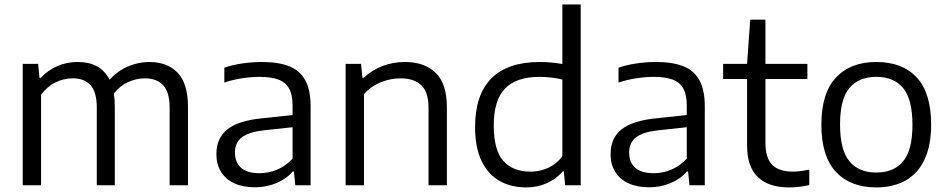

<svg xmlns="http://www.w3.org/2000/svg" viewBox="-20 -828 4232 858"><path d="M820 -350.5V0H738V-346.5Q738 -416.5 709 -447.2Q680 -478 627.5 -478Q590 -478 553 -461.5Q516 -445 488.5 -409.5Q493 -384 493 -352.5V0H412.5V-346.5Q412.5 -417 384.5 -447.5Q356.5 -478 305 -478Q265.5 -478 228 -459.8Q190.5 -441.5 163.5 -404.5V0H81.5V-542.5H150.5L156.5 -480H162Q194 -514.5 236.5 -532.8Q279 -551 327 -551Q429.5 -551 469.5 -472Q508 -513 554 -532Q600 -551 647 -551Q728 -551 774 -502.8Q820 -454.5 820 -350.5Z M1368 -352.5V0H1299.5L1293.5 -61.5H1288Q1260 -28.5 1215 -9.8Q1170 9 1119.5 9Q1065.5 9 1026.8 -9Q988 -27 967.5 -60.5Q947 -94 947 -139.5Q947 -210.5 996 -249.8Q1045 -289 1152.5 -299.5L1287.5 -314V-356Q1287.5 -405.5 1271.2 -433.5Q1255 -461.5 1222.8 -473Q1190.5 -484.5 1139 -484.5Q1103 -484.5 1062 -478.2Q1021 -472 982.5 -459V-525.5Q1018 -538 1062.5 -544.5Q1107 -551 1149 -551Q1223.5 -551 1271.5 -532.2Q1319.5 -513.5 1343.8 -470Q1368 -426.5 1368 -352.5ZM1287.5 -119V-259.5L1158 -245.5Q1090 -237.5 1060 -213.8Q1030 -190 1030 -146.5Q1030 -102 1057.5 -78Q1085 -54 1139.5 -54Q1181 -54 1219.2 -70.2Q1257.5 -86.5 1287.5 -119Z M1524.5 -542.5H1593.5L1599.5 -480.5H1605Q1641.5 -514.5 1689 -532.8Q1736.5 -551 1789 -551Q1877.5 -551 1927.2 -502.2Q1977 -453.5 1977 -348.5V0H1895V-345.5Q1895 -416 1862.8 -447Q1830.5 -478 1769.5 -478Q1726 -478 1682 -460.5Q1638 -443 1606.5 -407V0H1524.5Z M2103 -260Q2103 -404.5 2176 -477.8Q2249 -551 2392 -551Q2441 -551 2493 -542V-808H2575V0H2505.5L2499.5 -62H2494.5Q2466 -28.5 2424 -9.5Q2382 9.5 2331.5 9.5Q2264.5 9.5 2213.2 -19Q2162 -47.5 2132.5 -107.8Q2103 -168 2103 -260ZM2493 -129.5V-472.5Q2472 -478 2445 -481.2Q2418 -484.5 2391 -484.5Q2287 -484.5 2236.8 -432.2Q2186.5 -380 2186.5 -267.5Q2186.5 -157 2229.2 -109Q2272 -61 2350.5 -61Q2392 -61 2429.2 -77.8Q2466.5 -94.5 2493 -129.5Z M3129.5 -352.5V0H3061L3055 -61.5H3049.5Q3021.5 -28.5 2976.5 -9.8Q2931.5 9 2881 9Q2827 9 2788.2 -9Q2749.5 -27 2729 -60.5Q2708.5 -94 2708.5 -139.5Q2708.5 -210.5 2757.5 -249.8Q2806.5 -289 2914 -299.5L3049 -314V-356Q3049 -405.5 3032.8 -433.5Q3016.5 -461.5 2984.2 -473Q2952 -484.5 2900.5 -484.5Q2864.5 -484.5 2823.5 -478.2Q2782.5 -472 2744 -459V-525.5Q2779.5 -538 2824 -544.5Q2868.5 -551 2910.5 -551Q2985 -551 3033 -532.2Q3081 -513.5 3105.2 -470Q3129.5 -426.5 3129.5 -352.5ZM3049 -119V-259.5L2919.5 -245.5Q2851.5 -237.5 2821.5 -213.8Q2791.5 -190 2791.5 -146.5Q2791.5 -102 2819 -78Q2846.5 -54 2901 -54Q2942.5 -54 2980.8 -70.2Q3019 -86.5 3049 -119Z M3596.5 -70V-1Q3550 9.5 3506 9.5Q3414.5 9.5 3366.5 -36.8Q3318.5 -83 3318.5 -178V-475H3211.5V-542.5H3318.5L3332.5 -740H3400.5V-542.5H3588V-475H3400.5V-191.5Q3400.5 -121.5 3431 -91.2Q3461.5 -61 3524 -61Q3552.5 -61 3596.5 -70Z M3650.5 -271Q3650.5 -411.5 3715.5 -481.2Q3780.5 -551 3896 -551Q4012.5 -551 4076.8 -481.8Q4141 -412.5 4141 -271Q4141 -177 4111 -114.2Q4081 -51.5 4026 -21Q3971 9.5 3896 9.5Q3780.5 9.5 3715.5 -60Q3650.5 -129.5 3650.5 -271ZM4057.5 -270Q4057.5 -384.5 4016 -434.5Q3974.5 -484.5 3896 -484.5Q3817.5 -484.5 3775.8 -434.8Q3734 -385 3734 -272Q3734 -157.5 3775.8 -107.2Q3817.5 -57 3896 -57Q3974 -57 4015.8 -107Q4057.5 -157 4057.5 -270Z"/></svg>

Font: Encode Sans Semi Expanded
Style: Regular
Weight: 400
Width: 6
Designer: Multiple Designers
Foundry: Impallari Type
Version: Version 2.000